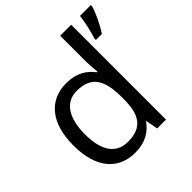

<svg xmlns="http://www.w3.org/2000/svg" viewBox="-200 -919 1088 1088"><g transform="rotate(-45 344.0 -375.0)"><path d="M275 10C359 10 410 -26 442 -72H446L459 0H530V-760H442V-546C442 -526 446 -484 448 -467H442C409 -511 359 -546 276 -546C143 -546 55 -451 55 -267C55 -83 142 10 275 10ZM688 -751V-760H601C596 -717 581 -650 568 -612V-600H616C646 -644 679 -715 688 -751ZM289 -63C193 -63 146 -137 146 -265C146 -392 193 -473 288 -473C407 -473 443 -399 443 -266V-250C443 -125 402 -63 289 -63Z"/></g></svg>

Font: Noto Sans Gujarati UI
Style: Regular
Weight: 400
Designer: Jelle Bosma - Monotype Design Team, Universal Thirst
Foundry: Monotype Imaging Inc.
Version: Version 2.106